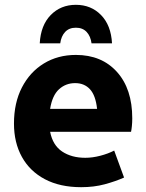

<svg xmlns="http://www.w3.org/2000/svg" viewBox="-20 -765 604 797"><path d="M38 -252Q38 -338 71 -402Q104 -466 162 -501.5Q220 -537 295 -537Q402 -537 465.5 -466.5Q529 -396 529 -274Q529 -257 527.5 -242Q526 -227 524 -218H188Q199 -162 238 -136Q277 -110 334 -110Q364 -110 396.5 -118.5Q429 -127 454 -140L495 -28Q459 -12 414.5 0Q370 12 317 12Q229 12 166.5 -21Q104 -54 71 -113.5Q38 -173 38 -252ZM292 -420Q253 -420 225 -394.5Q197 -369 188 -313H383Q377 -369 353.5 -394.5Q330 -420 292 -420ZM445 -585H360Q356 -615 339.5 -632.5Q323 -650 295 -650Q267 -650 250.5 -632.5Q234 -615 230 -585H145Q149 -660 190.5 -702.5Q232 -745 295 -745Q358 -745 399.5 -702.5Q441 -660 445 -585Z"/></svg>

Font: Radio Canada
Style: Bold
Weight: 700
Designer: Charles Daoud, Etienne Aubert Bonn, Alexandre Saumier Demers, Jacques Le Bailly
Foundry: Radio-Canada
Version: Version 2.104; ttfautohint (v1.8.4.7-5d5b);gftools[0.9.28.de